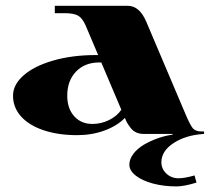

<svg xmlns="http://www.w3.org/2000/svg" viewBox="-20 -475 752 681"><path d="M410.4 -85.7 339.2 -253.5H332.2Q281 -253.5 249.8 -221.2Q218.5 -188.8 218.5 -135.5Q218.5 -90.5 243 -62.9Q267.5 -35.4 307.7 -35.4Q338.7 -35.4 366.5 -49Q394.2 -62.5 410.4 -85.7ZM174.4 -428.3V-454.5H432.7Q474.7 -454.5 498.7 -398.2L638.1 -69.9Q654.3 -31.5 663.9 -20.1Q673.5 -8.7 695.4 -8.7H703.7V0Q639.4 3.9 595.9 32.3Q552.4 60.8 552.4 100.5Q552.4 124.1 570.1 140.7Q587.8 157.3 613.2 157.3Q634.6 157.3 670 147.3L677 172.6Q632.9 186.2 605.8 186.2Q560.8 186.2 522.3 175.9Q483.8 165.6 461.3 147.7Q438.8 129.8 438.8 109.3Q438.8 89.2 453.2 70.4Q467.7 51.6 490.4 38.2Q513.1 24.9 539.6 15.5Q566 6.1 592.2 2.6Q592.2 1.3 592.2 0H489.1Q474.7 0 463.3 -5.2Q451.9 -10.5 444.1 -20.5Q436.2 -30.6 431.8 -38Q427.4 -45.5 423.1 -56.8Q396 -28.8 351 -12.2Q305.9 4.4 253.5 4.4Q186.2 4.4 134.4 -13.1Q82.6 -30.6 54.4 -62.3Q26.2 -94 26.2 -135.5Q26.2 -174.8 63.8 -207.8Q101.4 -240.8 168.9 -260.3Q236.5 -279.7 319.1 -279.7H328.2L283.7 -384.6Q272.3 -410.8 256.8 -419.6Q241.3 -428.3 208.9 -428.3Z"/></svg>

Font: Wabroye
Style: Medium
Weight: 500
Designer: gluk
Foundry: gluk
Version: Version 0.14